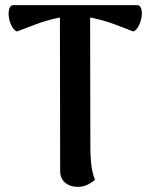

<svg xmlns="http://www.w3.org/2000/svg" viewBox="-20 -716 587 750"><path d="M283 14Q254 14 234.5 -2.5Q215 -19 215 -48L214 -677L332 -667L333 -135Q333 -106 336.5 -74Q340 -42 351 -13Q343 -6 325 4Q307 14 283 14ZM46 -593Q34 -598 25.5 -614.5Q17 -631 14.5 -650Q12 -669 16.5 -682.5Q21 -696 33 -696H515Q527 -696 531.5 -682.5Q536 -669 533 -650Q530 -631 521.5 -614.5Q513 -598 501 -593Q471 -605 432 -619.5Q393 -634 352 -643.5Q311 -653 273 -653Q235 -653 194.5 -643.5Q154 -634 116 -619.5Q78 -605 46 -593Z"/></svg>

Font: Arima Thin SemiBold
Style: Regular
Weight: 600
Version: Version 1.100